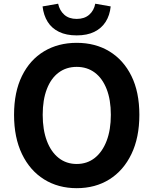

<svg xmlns="http://www.w3.org/2000/svg" viewBox="-20 -980 810 1014"><path d="M385.1 13.8Q287.4 13.8 212.7 -32.8Q138 -79.4 96.1 -166.4Q54.2 -253.3 54.2 -373.6Q54.2 -494 96.1 -579.1Q138 -664.2 212.7 -709Q287.4 -753.8 385.1 -753.8Q483.6 -753.8 557.9 -708.6Q632.2 -663.4 674.1 -578.7Q716 -494 716 -373.6Q716 -253.3 674.1 -166.4Q632.2 -79.4 557.9 -32.8Q483.6 13.8 385.1 13.8ZM385.1 -114Q440.2 -114 480.6 -146Q520.9 -178 543.2 -236.3Q565.4 -294.5 565.4 -373.6Q565.4 -452.6 543.2 -509.5Q520.9 -566.4 480.6 -596.6Q440.2 -626.8 385.1 -626.8Q330.1 -626.8 289.7 -596.6Q249.2 -566.4 227.4 -509.5Q205.5 -452.6 205.5 -373.6Q205.5 -294.5 227.4 -236.3Q249.2 -178 289.7 -146Q330.1 -114 385.1 -114ZM385.1 -793.1Q330.1 -793.1 291.7 -811.8Q253.2 -830.5 231.8 -864.7Q210.3 -898.9 204.8 -946.1L287 -960.4Q294.6 -924.5 319.4 -902.3Q344.1 -880.1 385.1 -880.1Q426 -880.1 451.2 -902.3Q476.4 -924.5 483.1 -960.4L564.6 -946.1Q559.8 -898.9 538 -864.7Q516.1 -830.5 478.1 -811.8Q440.1 -793.1 385.1 -793.1Z"/></svg>

Font: Noto Sans HK Thin
Style: Regular
Weight: 100
Designer: Ryoko NISHIZUKA 西塚涼子 (kana, bopomofo & ideographs); Paul D. Hunt (Latin, Greek & Cyrillic); Sandoll Communications 산돌커뮤니
Foundry: Adobe
Version: Version 2.004-H2;hotconv 1.0.118;makeotfexe 2.5.65603